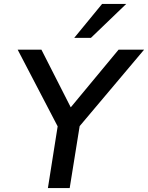

<svg xmlns="http://www.w3.org/2000/svg" viewBox="-20 -958 754 978"><path d="M224 0 282 -367 289 -285 70 -705H191L340 -412H341L584 -705H714L360 -285L394 -367L335 0ZM358 -765 500 -938H623L443 -765Z"/></svg>

Font: Nunito Sans 7pt SemiBold
Style: Italic
Weight: 600
Italic angle: -9°
Designer: Vernon Adams
Foundry: Vernon Adams
Version: Version 3.101;gftools[0.9.27]